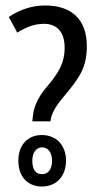

<svg xmlns="http://www.w3.org/2000/svg" viewBox="-20 -821 358 701"><path d="M98 -378H164L166 -388C168 -400 175 -424 215 -471C272 -539 297 -576 297 -653C297 -748 243 -801 145 -801C98 -801 54 -787 12 -759L43 -702C76 -722 104 -734 141 -734C188 -734 216 -704 216 -647C216 -595 198 -559 151 -504C110 -457 102 -418 100 -396ZM133 -140C184 -140 221 -175 221 -235C221 -292 184 -328 133 -328C81 -328 47 -292 47 -234C47 -175 82 -140 133 -140ZM134 -185C110 -185 98 -202 98 -234C98 -265 113 -283 134 -283C155 -283 170 -265 170 -234C170 -202 155 -185 134 -185Z"/></svg>

Font: Noto Sans Myanmar UI ExtraCondensed
Style: Regular
Weight: 400
Width: 2
Designer: Monotype Design Team
Foundry: Monotype Imaging Inc.
Version: Version 2.103